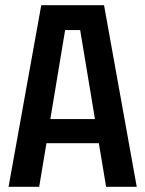

<svg xmlns="http://www.w3.org/2000/svg" viewBox="-20 -720 560 740"><path d="M13 0 139 -700H381L507 0H389L361 -168H159L131 0ZM174 -261H346L289 -604H231Z"/></svg>

Font: Tektur SemiCondensed Medium
Style: Regular
Weight: 500
Width: 4
Designer: Adam Jagosz
Foundry: Adam Jagosz
Version: Version 1.005;gftools[0.9.30]